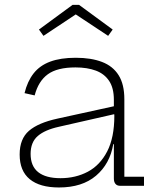

<svg xmlns="http://www.w3.org/2000/svg" viewBox="-20 -780 658 806"><path d="M484.5 0Q471.5 0 464.8 -8Q458 -16 458 -30.5V-222L462 -235L460 -294L458 -319V-361Q458 -410.5 438.2 -440.2Q418.5 -470 382.5 -483.5Q346.5 -497 297 -497Q220 -497 180.5 -468Q141 -439 125.5 -379.5L83 -389Q95 -438.5 121 -471.8Q147 -505 190.5 -521.2Q234 -537.5 298 -537.5Q362.5 -537.5 408.2 -520Q454 -502.5 478 -464.2Q502 -426 502 -363.5V-38H584.5V0ZM227.5 7Q147 7 104.8 -27.8Q62.5 -62.5 62.5 -131.5Q62.5 -197 101.5 -230.8Q140.5 -264.5 221 -282L472 -337V-303.5L228 -248Q168.5 -235 138.5 -209Q108.5 -183 108.5 -134Q108.5 -82.5 140.5 -57.2Q172.5 -32 234 -32Q297.5 -32 348.8 -59.2Q400 -86.5 430 -144.5Q460 -202.5 460 -294L471.5 -175H455.5Q441.5 -92 383.2 -42.5Q325 7 227.5 7ZM312 -759.5 453 -656 434 -629.5 298 -719.5 162.5 -629.5 143.5 -656 284.5 -759.5Z"/></svg>

Font: Hepta Slab Light
Style: Regular
Weight: 300
Designer: Michael LaGattuta
Foundry: Michael LaGattuta
Version: Version 1.102